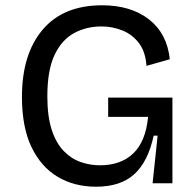

<svg xmlns="http://www.w3.org/2000/svg" viewBox="-20 -693 739 726"><path d="M343 13Q261 13 198 -24.5Q135 -62 99 -137Q63 -212 63 -327Q63 -488 141 -580.5Q219 -673 366 -673Q475 -673 543.5 -619.5Q612 -566 622 -469L534 -444Q530 -498 505 -530.5Q480 -563 442.5 -578Q405 -593 364 -593Q306 -593 259.5 -567.5Q213 -542 186 -484.5Q159 -427 159 -329Q159 -253 175.5 -202.5Q192 -152 220.5 -122.5Q249 -93 284.5 -80.5Q320 -68 358 -68Q437 -68 484 -113Q531 -158 540 -251H389V-324H632V0H557L576 -180H561Q540 -82 488 -34.5Q436 13 343 13Z"/></svg>

Font: Bricolage Grotesque 10pt
Style: Regular
Weight: 400
Designer: Mathieu Triay
Foundry: Atelier Triay
Version: Version 1.000; ttfautohint (v1.8.4.7-5d5b);gftools[0.9.32]